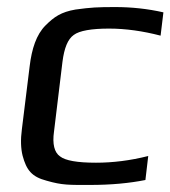

<svg xmlns="http://www.w3.org/2000/svg" viewBox="-20 -514 483 544"><path d="M392 -4 400 -72C349 -59 299 -53 252 -53C199 -53 165 -59 150 -71C134 -82 128 -106 133 -141L157 -339C162 -378 172 -403 189 -415C205 -427 239 -433 289 -433C336 -433 385 -426 435 -413L443 -479C399 -489 353 -494 307 -494C256 -494 238 -493 194 -487C153 -480 133 -466 109 -442C83 -416 70 -376 64 -326L42 -148C38 -118 39 -93 44 -73C55 -32 70 -13 112 -2C157 11 176 10 235 10C295 10 347 5 392 -4Z"/></svg>

Font: Gamestation Display
Style: Italic
Weight: 400
Designer: Jonas Hecksher
Foundry: Jonas Hecksher, Playtypeª, e-types AS
Version: Version 1.003